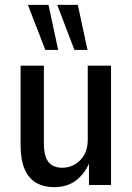

<svg xmlns="http://www.w3.org/2000/svg" viewBox="-20 -763 545 792"><path d="M203 9Q161 9 130 -8.5Q99 -26 82 -64.5Q65 -103 65 -163V-492H161V-172Q161 -135 170 -112.5Q179 -90 196 -80.5Q213 -71 237 -71Q266 -71 290 -85.5Q314 -100 328 -125.5Q342 -151 342 -186V-492H438V0H347V-93H349Q331 -48 294.5 -19.5Q258 9 203 9ZM287 -557 216 -743H301L341 -557ZM167 -557 95 -743H180L220 -557Z"/></svg>

Font: Nunito Sans 10pt Condensed SemiBold
Style: Regular
Weight: 600
Width: 3
Designer: Vernon Adams
Foundry: Vernon Adams
Version: Version 3.101;gftools[0.9.27]